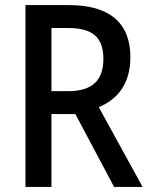

<svg xmlns="http://www.w3.org/2000/svg" viewBox="-20 -734 603 754"><path d="M80 0H182V-286H276L428 0H540L368 -313C440 -344 492 -402 492 -510C492 -644 410 -714 251 -714H80ZM248 -376H182V-624H246C341 -624 386 -590 386 -503C386 -420 344 -376 248 -376Z"/></svg>

Font: Noto Sans Mono SemiCondensed Medium
Style: Regular
Weight: 500
Width: 4
Designer: Monotype Design Team
Foundry: Monotype Imaging Inc.
Version: Version 2.014